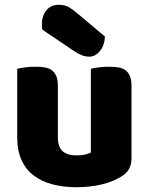

<svg xmlns="http://www.w3.org/2000/svg" viewBox="-20 -767 622 803"><path d="M52 -479Q62 -482 83.5 -485Q105 -488 128 -488Q150 -488 167.5 -485Q185 -482 197 -473Q209 -464 215.5 -448.5Q222 -433 222 -408V-193Q222 -152 242 -134.5Q262 -117 300 -117Q323 -117 337.5 -121Q352 -125 360 -129V-479Q370 -482 391.5 -485Q413 -488 436 -488Q458 -488 475.5 -485Q493 -482 505 -473Q517 -464 523.5 -448.5Q530 -433 530 -408V-104Q530 -54 488 -29Q453 -7 404.5 4.5Q356 16 299 16Q245 16 199.5 4Q154 -8 121 -33Q88 -58 70 -97.5Q52 -137 52 -193ZM157 -643Q155 -653 155 -663Q155 -701 174 -724Q193 -747 226 -747Q251 -747 268 -737Q285 -727 306 -709L419 -614Q417 -576 397.5 -553Q378 -530 353 -530Q337 -530 321 -536.5Q305 -543 289 -554Z"/></svg>

Font: Baloo Paaji
Style: Regular
Weight: 400
Designer: Shuchita Grover and Ek Type
Foundry: Ek Type
Version: Version 1.007;PS 1.000;hotconv 1.0.88;makeotf.lib2.5.647800